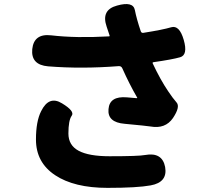

<svg xmlns="http://www.w3.org/2000/svg" viewBox="-20 -841 1040 929"><path d="M500 68Q339 68 246.5 6.5Q154 -55 154 -166Q154 -254 179 -303Q217 -380 280 -341Q343 -303 327 -281Q311 -259 311 -195Q311 -138 360.5 -111.5Q410 -85 510 -85Q652 -85 682 -91Q765 -106 779 -33Q792 41 709 56Q644 68 500 68ZM817 -270Q780 -216 708 -229Q690 -232 583 -242Q499 -249 505 -313Q510 -377 594 -370L641 -366Q646 -366 643 -370Q606 -434 572 -510Q567 -522 554 -521Q374 -507 213 -520Q129 -527 136 -603Q144 -680 228 -670Q348 -656 507 -665Q512 -665 510 -670L496 -712Q468 -793 546 -814Q624 -836 632.5 -792.5Q641 -749 661 -690Q664 -681 673 -682Q768 -697 808 -709Q848 -721 869 -648Q890 -575 851.5 -564Q813 -553 722 -540Q717 -539 719 -534Q756 -455 794 -399Q816 -366 834.5 -345Q853 -324 817 -270Z"/></svg>

Font: Resource Han Rounded TW Heavy
Style: Regular
Weight: 900
Designer: Cyano Hao (round all glyphs); Ryoko NISHIZUKA 西塚涼子 (kana, bopomofo & ideographs); Paul D. Hunt (Latin, Greek & Cyrillic)
Foundry: Cyano Hao
Version: 0.990